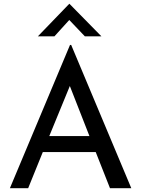

<svg xmlns="http://www.w3.org/2000/svg" viewBox="-20 -989 741 1009"><path d="M32 0 348 -753H354L670 0H558L483 -190H205L128 0ZM239 -274H450L347 -537ZM426 -798 344 -884 266 -798H179L344 -969H345L513 -798Z"/></svg>

Font: Synthetic
Style: Regular
Weight: 400
Designer: Santiago Orozco
Foundry: Typemade
Version: Version 2.000; ttfautohint (v1.8.4.7-5d5b)